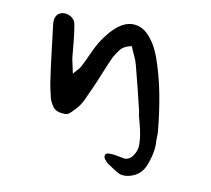

<svg xmlns="http://www.w3.org/2000/svg" viewBox="-64 -444 728 663"><g transform="rotate(10 300.0 -113.0)"><path d="M397 145Q384 140 348 115Q342 109 337 103Q332 97 334 88Q336 81 348.5 81Q361 81 374.5 83.5Q388 86 392 87Q416 94 431 73Q446 52 444 28Q444 1 432 -43Q425 -65 424 -80Q415 -119 405 -158Q395 -197 385 -236Q381 -252 373.5 -267Q366 -282 360 -298Q332 -292 321 -277.5Q310 -263 302 -249Q289 -221 277.5 -192Q266 -163 253 -134Q243 -113 234 -92Q225 -71 210 -54Q197 -40 190 -34Q183 -28 177.5 -27.5Q172 -27 161 -28Q141 -30 131 -43Q121 -56 116 -72Q112 -88 108.5 -104.5Q105 -121 103 -137Q96 -185 90.5 -232.5Q85 -280 79 -328Q78 -342 83 -353Q88 -364 102 -368Q104 -369 107 -369Q110 -369 112 -369Q126 -369 138 -360Q150 -351 152 -335Q157 -307 159.5 -278Q162 -249 165 -220Q167 -210 169.5 -199Q172 -188 176 -169Q187 -182 192.5 -188Q198 -194 201 -200Q213 -223 223 -246Q233 -269 246 -291Q257 -308 270 -324Q283 -340 299 -353Q325 -373 351 -373Q388 -373 416 -336Q427 -323 434.5 -308Q442 -293 448 -278Q470 -216 482 -152.5Q494 -89 500 -24Q501 -11 500 -1Q500 4 500 11Q503 44 488 87Q476 124 448.5 137.5Q421 151 397 145Z"/></g></svg>

Font: Mynerve
Style: Regular
Weight: 400
Designer: Carolina Short
Foundry: Carolina Short
Version: Version 1.000; ttfautohint (v1.8.4.7-5d5b)